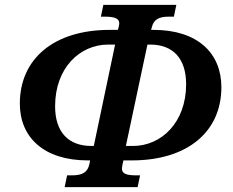

<svg xmlns="http://www.w3.org/2000/svg" viewBox="-20 -749 952 784"><path d="M244 15H542L552 -33H537C498 -33 478 -39 478 -60C478 -65 479 -71 481 -81L484 -94H518C747 -94 884 -212 884 -393C884 -531 788 -627 607 -627H597L600 -638C608 -670 629 -681 670 -681H690L700 -729H402L392 -681H407C447 -681 467 -674 467 -654C467 -650 466 -646 464 -636L461 -627H428C199 -627 61 -508 61 -326C61 -189 158 -94 339 -94H348L345 -79C338 -45 316 -33 274 -33H254ZM353 -153C261 -153 205 -208 205 -315C205 -472 306 -567 422 -567H450L363 -153ZM494 -153 582 -567H593C685 -567 740 -512 740 -405C740 -248 638 -153 523 -153Z"/></svg>

Font: Noto Serif SemiBold
Style: Italic
Weight: 600
Italic angle: -12°
Designer: Monotype Design Team
Foundry: Monotype Imaging Inc.
Version: Version 2.014